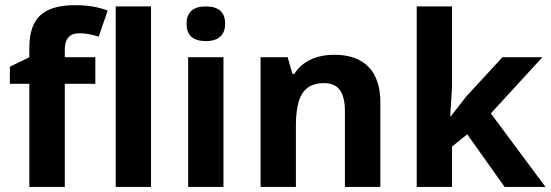

<svg xmlns="http://www.w3.org/2000/svg" viewBox="-20 -733 2159 753"><path d="M353.9 -508.6V-404.4H234.1V0H95V-404.4H18.7V-471.2L95 -508.6V-546Q95 -633 138 -672.9Q181 -712.8 275 -712.8Q346.8 -712.8 402.4 -691.6L367 -589.5Q324.6 -602.6 293 -602.6Q261.4 -602.6 247.7 -585.9Q234.1 -569.3 234.1 -540.4V-508.6Z M572.3 -707.8V0H433.8V-707.8Z M856.4 -508.6V0H717.9V-508.6ZM787.7 -571.8Q711.8 -571.8 711.8 -639.8Q711.8 -707.8 787.4 -707.8Q863 -707.8 863 -640Q863 -607.2 843.8 -589.5Q824.6 -571.8 787.7 -571.8Z M1471.7 -331.6V0H1332.7V-297.3Q1332.7 -352.9 1312.9 -379.9Q1293.2 -407 1250.8 -407Q1193.1 -407 1166.8 -368.3Q1140.5 -329.6 1140.5 -239.1V0H1002V-508.6H1108.2L1126.9 -443.4H1134.5Q1157.2 -479.8 1197.9 -499Q1238.6 -518.2 1290.7 -518.2Q1379.7 -518.2 1425.7 -470.4Q1471.7 -422.6 1471.7 -331.6Z M1752.8 0H1614.3V-707.8H1752.8V-392.3L1745.7 -276.5H1747.7L1807.9 -353.9L1950.5 -508.6H2107.2L1905 -288.2L2119.3 0H1959L1812.4 -206.3L1752.8 -158.2Z"/></svg>

Font: Khula
Style: Bold
Weight: 700
Designer: Erin McLaughlin, Steve Matteson
Version: Version 1.000;PS 1.0;hotconv 1.0.72;makeotf.lib2.5.5900; ttf